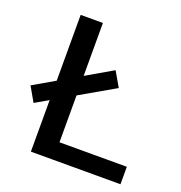

<svg xmlns="http://www.w3.org/2000/svg" viewBox="-121 -763 820 868"><g transform="rotate(20 289.5 -329.0)"><path d="M121 0V-658H228V0ZM155 0V-84H552V0ZM57 -211 17 -281 355 -477 396 -406Z"/></g></svg>

Font: Ysabeau Infant SemiBold
Style: Regular
Weight: 600
Designer: Christian Thalmann (Catharsis Fonts)
Version: Version 2.002; featfreeze: ss01,ss02,lnum